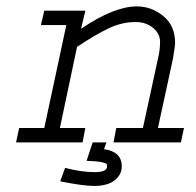

<svg xmlns="http://www.w3.org/2000/svg" viewBox="-20 -454 626 612"><path d="M121.1 -419.9H252L238.3 -362.3Q343.8 -433.6 416 -433.6Q462.9 -433.6 500.5 -402.8Q538.1 -372.1 538.1 -317.4Q538.1 -307.6 531.2 -266.6L483.4 -45.9H566.4L556.6 0H341.8L350.6 -45.9H435.5L483.4 -266.6Q490.2 -293.9 490.2 -320.3Q490.2 -346.7 467.8 -365.2Q445.3 -383.8 412.1 -383.8Q369.1 -383.8 327.6 -364.3Q286.1 -344.7 225.6 -304.7L170.9 -45.9H252L243.2 0H31.2L41 -45.9H121.1L191.4 -374H110.4ZM319.3 0 311.5 21.5Q368.2 29.3 368.2 76.2Q368.2 102.5 345.7 120.6Q323.2 138.7 279.3 138.7Q245.1 138.7 171.9 124L187.5 81.1Q239.3 94.7 282.2 94.7Q321.3 94.7 321.3 76.2Q321.3 70.3 318.8 67.9Q316.4 65.4 301.8 62.5Q287.1 59.6 255.9 58.6L275.4 0Z"/></svg>

Font: Thabit-Oblique
Style: Oblique
Weight: 500
Designer: Regenerated by Nadim Shaikli
Foundry: MAK Alagha
Version: 0.01